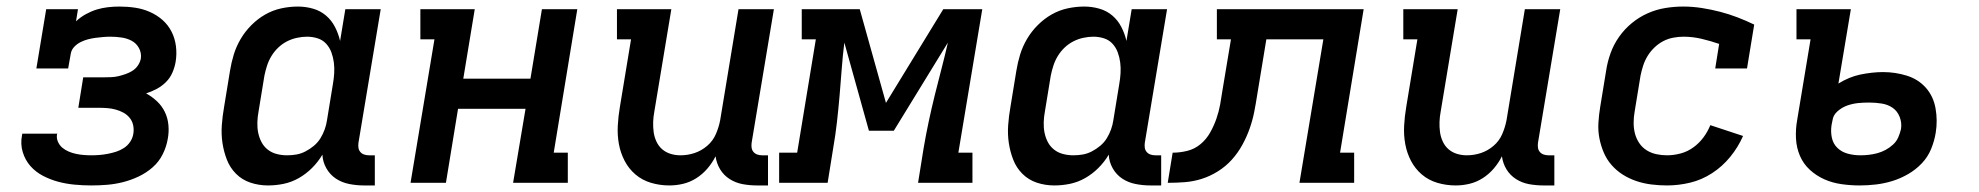

<svg xmlns="http://www.w3.org/2000/svg" viewBox="-20 -558 6040 586"><path d="M259 8Q233 8 207 5.5Q181 3 157 -3.5Q133 -10 111 -21.5Q89 -33 73 -51Q57 -69 49.5 -93.5Q42 -118 47 -144Q47 -145 47.5 -147Q48 -149 48 -150H155Q155 -150 154.5 -149Q154 -148 154 -148Q152 -136 157 -125Q162 -114 170.5 -107Q179 -100 189.5 -95.5Q200 -91 211.5 -88.5Q223 -86 235 -85Q247 -84 259 -84Q271 -84 283.5 -85Q296 -86 309 -88.5Q322 -91 334.5 -95Q347 -99 358.5 -106.5Q370 -114 377.5 -125.5Q385 -137 387 -150Q389 -163 386.5 -175.5Q384 -188 376 -198Q368 -208 357 -214Q346 -220 333.5 -223.5Q321 -227 308 -228Q295 -229 282 -229H219L234 -322H297Q308 -322 319.5 -322.5Q331 -323 341.5 -325.5Q352 -328 363.5 -332Q375 -336 385 -342.5Q395 -349 401.5 -359Q408 -369 410 -380Q412 -397 404 -411.5Q396 -426 382 -433.5Q368 -441 351 -443.5Q334 -446 317 -446Q306 -446 294.5 -445Q283 -444 271.5 -442.5Q260 -441 248.5 -438Q237 -435 226 -429.5Q215 -424 206.5 -415Q198 -406 196 -394L188 -349H91L121 -530H218L212 -493Q226 -506 242.5 -515Q259 -524 275.5 -529Q292 -534 309.5 -536Q327 -538 344 -538Q369 -538 392.5 -534.5Q416 -531 437.5 -521.5Q459 -512 476 -497Q493 -482 503.5 -461.5Q514 -441 517 -417Q520 -393 516 -369Q513 -352 506 -336Q499 -320 486.5 -307.5Q474 -295 458 -286.5Q442 -278 426 -273Q444 -263 459 -249Q474 -235 483 -216.5Q492 -198 494 -176.5Q496 -155 492 -134Q488 -110 476.5 -87Q465 -64 445.5 -47Q426 -30 402.5 -19Q379 -8 355 -2Q331 4 307 6Q283 8 259 8Z M798 8Q770 8 744.5 -0.5Q719 -9 700.5 -27.5Q682 -46 672.5 -70.5Q663 -95 659 -121.5Q655 -148 657 -176Q659 -204 664 -232L682 -342Q686 -367 693.5 -391.5Q701 -416 714.5 -439Q728 -462 747.5 -481.5Q767 -501 790 -514Q813 -527 838.5 -532.5Q864 -538 889 -538Q913 -538 935.5 -531.5Q958 -525 975 -510.5Q992 -496 1002.5 -475.5Q1013 -455 1018 -433L1034 -530H1142L1074 -122Q1073 -114 1074 -107Q1075 -100 1079.5 -94.5Q1084 -89 1091 -86.5Q1098 -84 1106 -84H1124V8H1091Q1068 8 1045.5 3.5Q1023 -1 1005 -13Q987 -25 976 -44.5Q965 -64 964 -86Q951 -64 932.5 -45.5Q914 -27 892 -14.5Q870 -2 846 3Q822 8 798 8ZM856 -84Q871 -84 885 -86.5Q899 -89 912.5 -96Q926 -103 938 -113Q950 -123 958 -136Q966 -149 971 -163Q976 -177 978 -191L996 -301Q999 -318 1000 -334.5Q1001 -351 999 -367Q997 -383 991.5 -398Q986 -413 975.5 -424.5Q965 -436 949.5 -441Q934 -446 917 -446Q902 -446 886 -442.5Q870 -439 855.5 -431.5Q841 -424 829 -412.5Q817 -401 808.5 -387Q800 -373 795 -357.5Q790 -342 787 -327L769 -217Q766 -201 765.5 -184.5Q765 -168 768 -153Q771 -138 778 -124.5Q785 -111 797 -101.5Q809 -92 824.5 -88Q840 -84 856 -84Q856 -84 856 -84Q856 -84 856 -84Z M1233 0 1306 -438H1263V-530H1429L1394 -318H1599L1634 -530H1742L1670 -92H1713V0H1546L1584 -226H1378L1341 0Z M2023 8Q1994 8 1967 0Q1940 -8 1919.5 -25.5Q1899 -43 1886.5 -67Q1874 -91 1869 -118Q1864 -145 1865.5 -174Q1867 -203 1872 -232L1906 -438H1863V-530H2029L1977 -217Q1974 -201 1973.5 -185.5Q1973 -170 1975 -155Q1977 -140 1983.5 -126Q1990 -112 2001 -102.5Q2012 -93 2026.5 -88.5Q2041 -84 2057 -84Q2079 -84 2100 -91Q2121 -98 2138.5 -113Q2156 -128 2165 -149Q2174 -170 2178 -191L2234 -530H2342L2274 -122Q2273 -114 2274 -107Q2275 -100 2279.5 -94.5Q2284 -89 2291 -86.5Q2298 -84 2306 -84H2324V8H2291Q2268 8 2246.5 4Q2225 0 2207 -11.5Q2189 -23 2178 -41Q2167 -59 2164 -81Q2154 -61 2139 -43.5Q2124 -26 2105 -14Q2086 -2 2065 3Q2044 8 2023 8Z M2358 0V-92H2413L2470 -438H2427V-530H2604L2684 -244L2859 -530H2978L2905 -92H2948V0H2782L2799 -106Q2806 -147 2814.5 -187Q2823 -227 2833 -267.5Q2843 -308 2853.5 -348Q2864 -388 2873 -428L2708 -159H2632L2557 -428Q2552 -388 2549 -347.5Q2546 -307 2542.5 -266.5Q2539 -226 2534.5 -186Q2530 -146 2523 -106L2506 0Z M3198 8Q3170 8 3144.5 -0.5Q3119 -9 3100.5 -27.5Q3082 -46 3072.5 -70.5Q3063 -95 3059 -121.5Q3055 -148 3057 -176Q3059 -204 3064 -232L3082 -342Q3086 -367 3093.5 -391.5Q3101 -416 3114.5 -439Q3128 -462 3147.5 -481.5Q3167 -501 3190 -514Q3213 -527 3238.5 -532.5Q3264 -538 3289 -538Q3313 -538 3335.5 -531.5Q3358 -525 3375 -510.5Q3392 -496 3402.5 -475.5Q3413 -455 3418 -433L3434 -530H3542L3474 -122Q3473 -114 3474 -107Q3475 -100 3479.5 -94.5Q3484 -89 3491 -86.5Q3498 -84 3506 -84H3524V8H3491Q3468 8 3445.5 3.5Q3423 -1 3405 -13Q3387 -25 3376 -44.5Q3365 -64 3364 -86Q3351 -64 3332.5 -45.5Q3314 -27 3292 -14.5Q3270 -2 3246 3Q3222 8 3198 8ZM3256 -84Q3271 -84 3285 -86.5Q3299 -89 3312.5 -96Q3326 -103 3338 -113Q3350 -123 3358 -136Q3366 -149 3371 -163Q3376 -177 3378 -191L3396 -301Q3399 -318 3400 -334.5Q3401 -351 3399 -367Q3397 -383 3391.5 -398Q3386 -413 3375.5 -424.5Q3365 -436 3349.5 -441Q3334 -446 3317 -446Q3302 -446 3286 -442.5Q3270 -439 3255.5 -431.5Q3241 -424 3229 -412.5Q3217 -401 3208.5 -387Q3200 -373 3195 -357.5Q3190 -342 3187 -327L3169 -217Q3166 -201 3165.5 -184.5Q3165 -168 3168 -153Q3171 -138 3178 -124.5Q3185 -111 3197 -101.5Q3209 -92 3224.5 -88Q3240 -84 3256 -84Q3256 -84 3256 -84Q3256 -84 3256 -84Z M3544 0 3559 -92Q3581 -92 3603.5 -97.5Q3626 -103 3644 -118Q3662 -133 3673.5 -153.5Q3685 -174 3692.5 -195.5Q3700 -217 3704 -239Q3708 -261 3711 -282L3737 -438H3694V-530H4142L4070 -92H4113V0H3946L4019 -438H3845L3817 -268Q3813 -242 3808 -216.5Q3803 -191 3794 -165.5Q3785 -140 3771.5 -115.5Q3758 -91 3739.5 -70.5Q3721 -50 3697 -35Q3673 -20 3647.5 -12Q3622 -4 3596 -2Q3570 0 3544 0Z M4423 8Q4394 8 4367 0Q4340 -8 4319.5 -25.5Q4299 -43 4286.5 -67Q4274 -91 4269 -118Q4264 -145 4265.5 -174Q4267 -203 4272 -232L4306 -438H4263V-530H4429L4377 -217Q4374 -201 4373.5 -185.5Q4373 -170 4375 -155Q4377 -140 4383.5 -126Q4390 -112 4401 -102.5Q4412 -93 4426.5 -88.5Q4441 -84 4457 -84Q4479 -84 4500 -91Q4521 -98 4538.5 -113Q4556 -128 4565 -149Q4574 -170 4578 -191L4634 -530H4742L4674 -122Q4673 -114 4674 -107Q4675 -100 4679.5 -94.5Q4684 -89 4691 -86.5Q4698 -84 4706 -84H4724V8H4691Q4668 8 4646.5 4Q4625 0 4607 -11.5Q4589 -23 4578 -41Q4567 -59 4564 -81Q4554 -61 4539 -43.5Q4524 -26 4505 -14Q4486 -2 4465 3Q4444 8 4423 8Z M5068 8Q5044 8 5020 5Q4996 2 4974 -5.5Q4952 -13 4933 -25Q4914 -37 4899 -54Q4884 -71 4875 -92Q4866 -113 4861.5 -136Q4857 -159 4858.5 -183.5Q4860 -208 4864 -232L4882 -342Q4886 -369 4895.5 -395.5Q4905 -422 4921.5 -445.5Q4938 -469 4960.5 -487.5Q4983 -506 5009 -517.5Q5035 -529 5062.5 -533.5Q5090 -538 5117 -538Q5146 -538 5174.5 -533.5Q5203 -529 5230 -522Q5257 -515 5283 -505Q5309 -495 5334 -483L5312 -349H5215L5227 -424Q5201 -433 5173.5 -439.5Q5146 -446 5118 -446Q5103 -446 5087 -443Q5071 -440 5056.5 -432.5Q5042 -425 5029.5 -413Q5017 -401 5008.5 -387Q5000 -373 4995 -357.5Q4990 -342 4987 -327L4969 -217Q4966 -200 4966 -183Q4966 -166 4970 -150.5Q4974 -135 4983 -121.5Q4992 -108 5005.5 -99.5Q5019 -91 5035 -87.5Q5051 -84 5068 -84Q5088 -84 5109 -89.5Q5130 -95 5148 -108Q5166 -121 5179 -138.5Q5192 -156 5200 -176L5300 -143Q5285 -109 5261 -79.5Q5237 -50 5205.5 -29.5Q5174 -9 5138.5 -0.5Q5103 8 5068 8Z M5656 8Q5628 8 5600 4Q5572 0 5547.5 -11Q5523 -22 5503.5 -40Q5484 -58 5473.5 -82.5Q5463 -107 5461.5 -135Q5460 -163 5465 -191L5506 -438H5463V-530H5629L5591 -303Q5607 -313 5624 -320Q5641 -327 5658 -330.5Q5675 -334 5692.5 -336Q5710 -338 5727 -338Q5765 -338 5800 -327Q5835 -316 5858 -290Q5881 -264 5887.5 -227Q5894 -190 5888 -153Q5884 -128 5874 -103.5Q5864 -79 5845.5 -59.5Q5827 -40 5803.5 -26.5Q5780 -13 5755.5 -5.5Q5731 2 5706 5Q5681 8 5656 8ZM5658 -84Q5671 -84 5684 -85.5Q5697 -87 5710 -90.5Q5723 -94 5735 -100.5Q5747 -107 5757.5 -116.5Q5768 -126 5773.5 -138.5Q5779 -151 5782 -164Q5785 -183 5778 -201Q5771 -219 5756.5 -229Q5742 -239 5723 -242Q5704 -245 5685 -245Q5668 -245 5652 -243.5Q5636 -242 5619.5 -236.5Q5603 -231 5589 -219Q5575 -207 5573 -191L5570 -176Q5567 -156 5571 -137.5Q5575 -119 5588 -106.5Q5601 -94 5619.5 -89Q5638 -84 5658 -84Z"/></svg>

Font: Iosevka Curly Slab SmBdEx
Style: Italic
Weight: 600
Width: 7
Italic angle: -9°
Monospace: yes
Designer: Belleve Invis
Foundry: Belleve Invis
Version: Version 11.1.0; ttfautohint (v1.8.3)